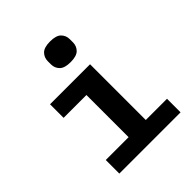

<svg xmlns="http://www.w3.org/2000/svg" viewBox="-206 -881 1011 1011"><g transform="rotate(-45 300.0 -375.0)"><path d="M332 -596Q287 -596 268.5 -615Q250 -634 250 -661V-685Q250 -712 268.5 -731Q287 -750 332 -750Q377 -750 395.5 -731Q414 -712 414 -685V-661Q414 -634 395.5 -615Q377 -596 332 -596ZM98 -101H268V-415H98V-516H396V-101H554V0H98Z"/></g></svg>

Font: IBM Plex Mono SmBld
Style: Regular
Weight: 600
Monospace: yes
Designer: Mike Abbink, Paul van der Laan, Pieter van Rosmalen
Foundry: Bold Monday
Version: Version 2.3